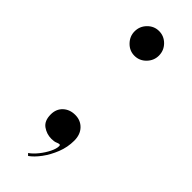

<svg xmlns="http://www.w3.org/2000/svg" viewBox="-222 -556 689 689"><g transform="rotate(45 122.0 -212.0)"><path d="M118 -411.5Q93 -411.5 74.8 -430.2Q56.5 -449 56.5 -474Q56.5 -500 74.8 -518.5Q93 -537 118 -537Q143.5 -537 161.8 -518.5Q180 -500 180 -474Q180 -449 161.8 -430.2Q143.5 -411.5 118 -411.5ZM102.5 112.5 95 105Q109.5 95 123.8 77.2Q138 59.5 147.2 40.8Q156.5 22 156.5 9Q156.5 3 152.5 3Q148 3 140.2 6.5Q132.5 10 118 10Q94 10 74.2 -4Q54.5 -18 54.5 -50.5Q54.5 -78 72.5 -94.8Q90.5 -111.5 118 -111.5Q145.5 -111.5 163.2 -93Q181 -74.5 181 -43.5Q181 -10.5 168.8 20.5Q156.5 51.5 138.5 75.8Q120.5 100 102.5 112.5Z"/></g></svg>

Font: Imbue 100pt SemiBold
Style: Regular
Weight: 600
Designer: Tyler Finck
Foundry: Etcetera Type Company
Version: Version 1.102; ttfautohint (v1.8.3)